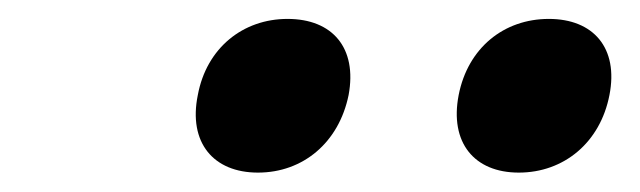

<svg xmlns="http://www.w3.org/2000/svg" viewBox="-20 -806 660 198"><path d="M246 -628C292.5 -628 329.5 -659 339.5 -708C348.5 -756.5 323 -786.5 276.5 -786.5C230.5 -786.5 193 -756.5 184 -708C174 -659 200 -628 246 -628ZM515 -628C561.5 -628 599 -659 608.5 -708C618 -756.5 592 -786.5 546 -786.5C499.5 -786.5 462.5 -756.5 453 -708C443.5 -659 469 -628 515 -628Z"/></svg>

Font: Monaspace Neon SemiBold
Style: Italic
Weight: 600
Italic angle: -11°
Designer: Riley Cran & the Lettermatic Team
Foundry: Lettermatic
Version: Version 1.200 (Monaspace Neon)